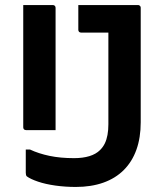

<svg xmlns="http://www.w3.org/2000/svg" viewBox="-20 -720 640 760"><path d="M72 -700Q102 -700 131 -700Q160 -700 189 -700Q194 -700 197 -697Q200 -694 200 -689Q200 -629 200 -568Q200 -507 200 -447Q200 -387 200 -326Q200 -265 200 -205Q171 -205 142 -205Q113 -205 83 -205Q78 -205 75 -208Q72 -211 72 -216Q72 -279 72 -342.5Q72 -406 72 -469Q72 -532 72 -595Q72 -622 72 -648Q72 -674 72 -700ZM273 -94Q308 -94 334 -102Q360 -110 376 -126Q388 -138 395 -152.5Q402 -167 405.5 -186Q409 -205 409 -228Q409 -273 409 -320Q409 -367 409 -415.5Q409 -464 409 -514.5Q409 -565 409 -619L427 -574L393 -612L437 -591Q419 -591 402.5 -591Q386 -591 369.5 -591Q353 -591 336 -591Q319 -591 301 -591Q296 -591 293 -594Q290 -597 290 -602Q290 -628 290 -651Q290 -674 290 -700Q331 -700 369.5 -700Q408 -700 447 -700Q486 -700 526 -700Q530 -700 532 -698.5Q534 -697 535.5 -695Q537 -693 537 -689Q537 -633 537 -576Q537 -519 537 -462.5Q537 -406 537 -349.5Q537 -293 537 -236Q537 -175 520 -127.5Q503 -80 470 -47Q437 -14 389 3Q341 20 280 20Q238 20 199 14.5Q160 9 130.5 -1Q101 -11 86 -22Q84 -24 83 -27.5Q82 -31 82 -36Q82 -59 82 -81Q82 -103 82 -128H99Q133 -112 176 -103Q219 -94 273 -94Z"/></svg>

Font: Recursive SemiBold
Style: Regular
Weight: 600
Version: Version 1.085